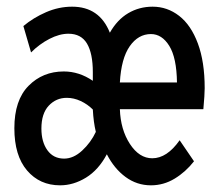

<svg xmlns="http://www.w3.org/2000/svg" viewBox="-20 -543 656 575"><path d="M23 -159Q23 -243 65.5 -286Q108 -329 171 -329Q217 -329 258 -301V-327Q258 -383 240.5 -412.5Q223 -442 185 -442Q158 -442 128 -426.5Q98 -411 73 -386L50 -465Q80 -490 118 -506.5Q156 -523 196 -523Q278 -523 309 -445Q331 -484 364 -503.5Q397 -523 437 -523Q481 -523 516.5 -495.5Q552 -468 572.5 -413Q593 -358 593 -279Q593 -260 589 -216H339Q341 -155 369 -112Q397 -69 436 -69Q480 -69 518 -123L561 -60Q536 -28 503 -8Q470 12 432 12Q390 12 356 -13Q322 -38 300 -81Q275 -34 237.5 -11Q200 12 160 12Q99 12 61 -32.5Q23 -77 23 -159ZM510 -296Q509 -370 487 -405.5Q465 -441 432 -441Q394 -441 368.5 -404.5Q343 -368 339 -296ZM267 -148Q260 -177 258 -215Q242 -231 221.5 -240.5Q201 -250 180 -250Q148 -250 126 -226.5Q104 -203 104 -158Q104 -118 122 -93Q140 -68 172 -68Q200 -68 226 -92Q252 -116 267 -148Z"/></svg>

Font: Overpass Mono Light
Style: Bold
Weight: 600
Monospace: yes
Designer: Delve Withrington, Dave Bailey
Foundry: Delve Fonts
Version: Version 1.000;DELV;Overpass